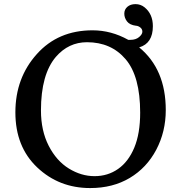

<svg xmlns="http://www.w3.org/2000/svg" viewBox="-20 -907 892 945"><path d="M161.1 -640.6Q265.6 -757.8 435.5 -757.8Q527.3 -757.8 611.3 -710.9H622.1Q648.4 -710.9 664.6 -724.6Q680.7 -738.3 680.7 -751Q680.7 -763.7 670.9 -771.5Q661.1 -779.3 650.4 -780.3H649.4Q618.2 -784.2 605 -801.8Q591.8 -819.3 591.8 -839.8Q591.8 -860.4 606.9 -873.5Q622.1 -886.7 647 -886.7Q671.9 -886.7 691.4 -871.1Q732.4 -837.9 732.4 -778.3Q732.4 -693.4 665 -673.8Q795.9 -566.4 795.9 -365.2Q795.9 -258.8 749 -169.9Q702.1 -81.1 618.7 -31.2Q535.2 18.6 423.8 18.6Q270.5 18.6 163.1 -83Q55.7 -184.6 55.7 -354Q55.7 -523.4 161.1 -640.6ZM181.6 -363.3Q181.6 -263.7 219.7 -189.5Q257.8 -115.2 318.8 -77.6Q379.9 -40 445.3 -40Q510.7 -40 561.5 -75.7Q612.3 -111.3 641.1 -180.7Q669.9 -250 669.9 -352.5Q669.9 -531.2 598.6 -615.2Q527.3 -699.2 408.2 -699.2Q317.4 -699.2 254.9 -627Q181.6 -541 181.6 -363.3Z"/></svg>

Font: GenEi LateMin P v2
Style: Medium
Weight: 500
Designer: o_tamon (Modified)
Foundry: o_tamon / Adobe Systems Incorporated / FONT 910 / Philipp H. Poll
Version: Version 2.1;Original Version 1.004